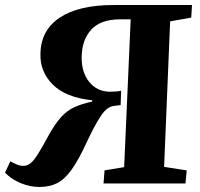

<svg xmlns="http://www.w3.org/2000/svg" viewBox="-23 -730 795 764"><path d="M497 -653H454Q378 -653 340.5 -612.5Q303 -572 302 -503Q301 -442 332.5 -403.5Q364 -365 416 -365Q441 -365 459 -369L457 -312L427 -308Q402 -304 378.5 -269Q355 -234 323 -166Q290 -94 262 -55Q234 -16 204 -1Q174 14 133 14Q96 14 59 -1.5Q22 -17 -3 -43L18 -88Q33 -80 45 -75Q57 -70 70 -70Q85 -70 98 -80Q111 -90 128 -117Q145 -144 173 -196Q198 -240 221.5 -265.5Q245 -291 274 -304Q303 -317 344 -326V-331Q238 -342 186.5 -394Q135 -446 138 -518Q140 -610 215 -660Q290 -710 429 -710H741L738 -660L654 -645L630 -66L720 -52L715 0H389L393 -52L471 -65Z"/></svg>

Font: Literata 36pt
Style: Bold Italic
Weight: 700
Italic angle: -2°
Designer: Latin by Veronika Burian and Jose Scaglione. Greek by Irene Vlachou. Cyrillic by Vera Evstafieva
Foundry: TypeTogether
Version: Version 3.002